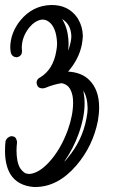

<svg xmlns="http://www.w3.org/2000/svg" viewBox="-20 -750 466 767"><path d="M184 -730Q253 -731 289 -679Q291 -676 292 -674Q310 -644 311 -606Q310 -589 307 -572Q295 -513 252 -464Q306 -461 337 -430Q376 -391 376 -321Q376 -295 371 -267Q351 -166 285 -89Q211 -3 121 -3Q118 -3 116 -3H115Q50 -8 21 -55Q0 -91 0 -147Q0 -165 2 -186Q8 -203 25 -206Q26 -206 27 -206Q44 -205 47 -188Q48 -185 48 -183Q48 -182 48 -181Q46 -163 46 -149Q46 -103 60 -79Q70 -64 83 -57H84Q90 -56 96 -55Q133 -57 173 -99Q222 -151 251 -231Q272 -290 272 -340Q272 -355 270 -366Q265 -391 253 -404Q243 -414 229 -417Q229 -417 228 -417V-418Q198 -414 161 -399Q155 -397 150 -397H148Q130 -398 127 -415Q126 -418 126 -420Q127 -435 141 -441Q193 -473 205 -547Q208 -563 208 -577Q208 -585 207 -591Q203 -634 183 -656Q152 -689 109 -653Q102 -646 96 -639Q68 -603 67 -561Q67 -553 68 -548Q68 -546 68 -544Q67 -527 51 -522H50H49Q47 -521 46 -521Q27 -523 23 -541Q21 -552 21 -562Q22 -619 61 -668Q110 -728 184 -730ZM228 -674Q249 -641 253 -595Q254 -585 254 -576Q254 -562 252 -549L253 -550Q259 -566 262 -581Q265 -594 265 -606Q264 -632 253 -650Q243 -665 228 -674ZM312 -389V-388L313 -387Q314 -380 315 -374Q318 -357 318 -338Q318 -282 294 -215Q272 -155 239 -108Q239 -107 238 -106V-105Q245 -112 250 -119Q308 -187 325 -275Q330 -298 330 -319Q329 -363 312 -389Z"/></svg>

Font: Santa Chrismast Display
Style: Regular
Weight: 400
Designer: MUHAMMAD YONI
Version: Version 001.000